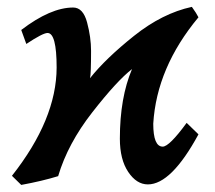

<svg xmlns="http://www.w3.org/2000/svg" viewBox="-20 -514 624 556"><path d="M41.5 21.5 14.6 -4.9Q143.6 -168.5 144 -318.4Q144 -418.5 117.7 -418.5Q104 -418.5 56.2 -386.7L41.5 -427.2Q126.5 -492.2 191.9 -492.2Q220.7 -492.2 232.2 -449Q243.7 -405.8 243.7 -366.7Q243.7 -299.8 240.7 -287.6Q286.1 -344.7 368.2 -410.2Q450.2 -475.6 535.6 -494.1Q549.3 -475.1 554.7 -463.9Q433.6 -318.4 423.8 -155.8Q423.8 -89.4 451.2 -89.4Q470.2 -89.4 520.5 -158.2L554.7 -125Q476.1 20 408.2 20Q375.5 20 351.3 -16.1Q327.1 -52.2 327.1 -112.3Q327.1 -231 362.3 -314Q318.8 -280.3 247.6 -189.2Q176.3 -98.1 148.4 -3.9Q102.5 10.3 41.5 21.5Z"/></svg>

Font: Kelvinch
Style: Bold Italic
Weight: 700
Italic angle: -10°
Designer: Paul James Miller
Foundry: High-Logic / Made with FontCreator
Version: Version 3.30 September 23, 2016